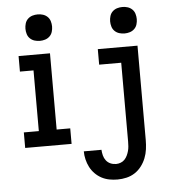

<svg xmlns="http://www.w3.org/2000/svg" viewBox="-62 -803 999 1084"><g transform="rotate(-5 437.5 -261.0)"><path d="M56 0V-88H141V-432H64V-520H242V-88H319V0ZM192 -595Q176 -595 161.5 -599.5Q147 -604 136 -614.5Q125 -625 120.5 -640Q116 -655 116 -670Q116 -685 120.5 -700Q125 -715 136 -725.5Q147 -736 161.5 -740.5Q176 -745 192 -745Q207 -745 221.5 -740.5Q236 -736 247 -725.5Q258 -715 262.5 -700Q267 -685 267 -670Q267 -655 262.5 -640Q258 -625 247 -614.5Q236 -604 221.5 -599.5Q207 -595 192 -595ZM560 223Q536 223 513 218.5Q490 214 469.5 203Q449 192 432.5 175Q416 158 405.5 137.5Q395 117 389.5 94Q384 71 384 48H484Q485 64 489 80Q493 96 503 109Q513 122 528 128.5Q543 135 560 135Q573 135 586 130Q599 125 608 115.5Q617 106 623 93.5Q629 81 632.5 68Q636 55 637 41.5Q638 28 638 15V-432H513V-520H738V15Q738 41 734.5 67Q731 93 721.5 117Q712 141 696 162Q680 183 658.5 197Q637 211 611.5 217Q586 223 560 223ZM672 -595Q656 -595 641.5 -599.5Q627 -604 616 -614.5Q605 -625 600.5 -640Q596 -655 596 -670Q596 -685 600.5 -700Q605 -715 616 -725.5Q627 -736 641.5 -740.5Q656 -745 672 -745Q687 -745 701.5 -740.5Q716 -736 727 -725.5Q738 -715 742.5 -700Q747 -685 747 -670Q747 -655 742.5 -640Q738 -625 727 -614.5Q716 -604 701.5 -599.5Q687 -595 672 -595Z"/></g></svg>

Font: Iosevka Custom Semibold
Style: Regular
Weight: 600
Designer: Belleve Invis
Foundry: Belleve Invis
Version: Version 27.0.2; ttfautohint (v1.8.4)